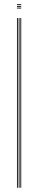

<svg xmlns="http://www.w3.org/2000/svg" viewBox="-20 -885 180 905"><path d="M76 0V-800H80V0ZM60 0V-800H64V0ZM68 0V-800H72V0ZM60 -861V-865H80V-861ZM60 -845V-849H80V-845ZM60 -853V-857H80V-853Z"/></svg>

Font: Big Shoulders Inline Display SC Thin
Style: Regular
Weight: 100
Designer: Patric King
Foundry: XO Type Co
Version: Version 2.002